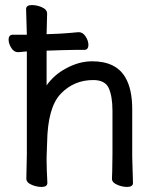

<svg xmlns="http://www.w3.org/2000/svg" viewBox="-20 -727 628 758"><path d="M290 -600H291Q307 -600 318 -583Q329 -566 329 -550Q329 -530 312 -530H273Q245 -530 225 -529L164 -527V-390Q194 -432 239 -456Q291 -485 344 -485Q438 -485 475 -421Q502 -375 502 -296V-108L505 -5Q505 11 482 11Q463 11 444 3Q422 -6 422 -21V-22Q423 -38 423 -49L424 -118V-290Q424 -347 409 -380Q394 -411 348 -411Q272 -411 220 -357Q168 -303 166 -163Q165 -131 164 -108V-92Q164 -63 167 -5Q167 11 144 11Q125 11 106 3Q84 -6 84 -22L86 -118V-524Q72 -523 52 -521H51Q35 -521 24.5 -538Q14 -555 14 -570Q14 -590 31 -590H86L83 -691Q83 -707 106 -707Q125 -707 144 -699Q166 -690 166 -673L164 -592L214 -594Q250 -596 290 -600Z"/></svg>

Font: Moon Stars Kai
Style: Bold
Weight: 700
Designer: GuiWonder
Version: Version 1.101